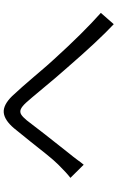

<svg xmlns="http://www.w3.org/2000/svg" viewBox="182 -856 636 1040"><g transform="rotate(-90 500.0 -336.0)"><path d="M128.4 -338.4Q150.8 -360.8 185.1 -403.3Q219.4 -445.8 252.6 -488.2Q291.4 -536 325.2 -578Q369.4 -630 410.4 -633.7Q451.4 -637.4 499.8 -588Q523 -563.6 549.8 -533Q576.6 -502.4 603.6 -470.8Q673.8 -387.8 700.2 -360Q842.4 -203.6 950.2 -107.8L889 -37.8Q799 -122.2 653 -290.6Q600.2 -350 544.8 -417.4Q480.6 -494.6 464.8 -511.8Q443.4 -535.2 428.5 -541.3Q413.6 -547.4 400.1 -539.4Q386.6 -531.4 368 -508.8Q334.2 -466 293.2 -411.6Q219.2 -316.6 186.6 -276.6Q172 -259.2 151.6 -231.6Q143.4 -219.4 127.8 -200.6L56.6 -272.6Q83.6 -293 128.4 -338.4Z"/></g></svg>

Font: 寒蝉端黑体 Light
Style: Regular
Weight: 300
Designer: ChillDuanSans {Warren2060}; 
Source Han Sans {Ryoko NISHIZUKA 西塚涼子 (kana, bopomofo & ideographs); Paul D. Hunt (Latin, G
Foundry: ChillType&Adobe
Version: Version 1.300;Glyphs 3.3 (3306)